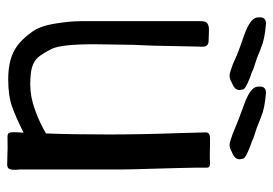

<svg xmlns="http://www.w3.org/2000/svg" viewBox="-136 -636 780 549"><g transform="rotate(90 254.5 -361.0)"><path d="M374 8Q362 9 359.5 3Q357 -3 357.5 -11.5Q358 -20 358 -24L359 -38Q313 -15 283 -4.5Q253 6 206 6Q160 6 129.5 -8.5Q99 -23 73 -59Q55 -81 47.5 -125Q40 -169 40 -202V-376V-544Q40 -556 43.5 -560.5Q47 -565 55 -567Q58 -568 66 -568L96 -567Q113 -567 113 -550L110 -407Q107 -347 107 -309L106 -239Q106 -147 119 -119Q132 -93 142.5 -80.5Q153 -68 170.5 -62.5Q188 -57 221 -57Q256 -57 293.5 -70.5Q331 -84 361 -102Q364 -174 364 -280Q364 -374 360 -486L358 -559Q358 -571 375 -571H396Q404 -571 416 -570.5Q428 -570 443 -571H448Q459 -571 459 -562V-526L460 -478Q465 -319 464 -295V-28Q465 -22 465 -12Q465 0 461.5 4.5Q458 9 449 9Q394 7 374 8ZM164 -636Q136 -649 112 -657.5Q88 -666 79 -669Q35 -685 30 -703Q29 -707 29 -714Q29 -731 47 -731L67 -729Q89 -726 102 -722L124 -714Q147 -704 163 -699.5Q179 -695 185 -691Q196 -688 215 -679.5Q234 -671 235 -666Q237 -658 237 -656Q237 -641 217 -634Q206 -627 196 -627Q189 -627 178.5 -631Q168 -635 164 -636ZM362 -636Q322 -653 277 -669Q233 -685 228 -703Q227 -707 227 -714Q227 -731 245 -731L265 -729Q287 -726 300 -722L322 -714Q345 -704 361 -699.5Q377 -695 383 -691Q394 -688 413 -679.5Q432 -671 433 -666Q435 -658 435 -656Q435 -641 415 -634Q404 -627 394 -627Q387 -627 376.5 -631Q366 -635 362 -636Z"/></g></svg>

Font: Barriecito
Style: Regular
Weight: 400
Designer: Pablo Cosgaya & Sergio Jiménez
Foundry: Pablo Cosgaya & Sergio Jiménez
Version: Version 1.001